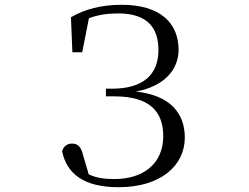

<svg xmlns="http://www.w3.org/2000/svg" viewBox="-20 -765 1040 801"><path d="M475 16C650 16 751 -74 751 -191C751 -288 695 -367 547 -383C666 -405 725 -475 725 -557C725 -671 646 -745 488 -745C404 -745 334 -727 276 -693L282 -547H323L351 -689C388 -703 428 -709 473 -709C594 -709 641 -650 641 -556C641 -454 577 -395 448 -395H422V-363H457C604 -363 661 -300 661 -197C661 -83 579 -18 457 -18C414 -18 380 -23 350 -38L328 -113C319 -152 306 -166 280 -166C261 -166 245 -155 239 -134C259 -40 329 16 475 16Z"/></svg>

Font: Harano Aji Mincho
Style: Regular
Weight: 400
Foundry: Masamichi Hosoda
Version: HaranoAjiMincho-Regular version 20230610;ttx 4.39.4